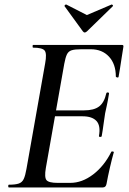

<svg xmlns="http://www.w3.org/2000/svg" viewBox="-20 -822 565 842"><path d="M19 0Q16 0 16 -6Q16 -12 19 -12Q47 -12 62 -17Q77 -22 84 -37Q91 -52 96 -81L178 -544Q186 -587 176 -600Q166 -613 125 -613Q123 -613 123 -619Q123 -625 125 -625H515Q523 -625 521 -616Q518 -597 514 -572Q510 -547 506.5 -523.5Q503 -500 500 -485Q499 -481 493.5 -482.5Q488 -484 488 -486Q488 -541 458 -573.5Q428 -606 378 -606H337Q308 -606 294 -601.5Q280 -597 273.5 -583.5Q267 -570 262 -543L181 -85Q174 -44 184 -32Q194 -20 233 -20H288Q340 -20 388.5 -57Q437 -94 468 -156Q470 -159 475.5 -157.5Q481 -156 479 -154Q471 -126 462 -87Q453 -48 447 -15Q444 0 431 0ZM426 -225Q425 -221 419 -221.5Q413 -222 414 -226Q422 -271 403 -291.5Q384 -312 342 -312H183L186 -338H349Q392 -338 414.5 -355Q437 -372 446 -412Q447 -417 453 -416.5Q459 -416 458 -411Q453 -380 449 -362Q445 -344 441 -325Q437 -301 434 -277Q431 -253 426 -225ZM343 -685 263 -795Q262 -797 265 -800Q268 -803 271 -802L361 -756L469 -802Q471 -803 474 -800Q477 -797 475 -795L362 -685Q351 -674 343 -685Z"/></svg>

Font: Cormorant SemiBold
Style: Italic
Weight: 600
Italic angle: -10°
Designer: Christian Thalmann (Catharsis Fonts)
Foundry: Catharsis Fonts
Version: Version 4.000